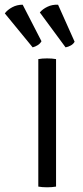

<svg xmlns="http://www.w3.org/2000/svg" viewBox="-68 -794 353 817"><path d="M95 -542.5Q102 -544 112.5 -544.8Q123 -545.5 132.5 -545.5Q142.5 -545.5 152.5 -544.8Q162.5 -544 170.5 -542.5V0Q162.5 1.5 152.5 2.2Q142.5 3 132.5 3Q123 3 112.5 2.2Q102 1.5 95 0ZM28.5 -774 108.5 -618.5Q103 -608.5 92.8 -602Q82.5 -595.5 71 -592.5L-47.5 -737Q-36.5 -752 -16.2 -763Q4 -774 28.5 -774ZM179 -774 249.5 -616.5Q244 -606.5 233.2 -600.5Q222.5 -594.5 211 -592.5L101.5 -741Q113.5 -755.5 133.8 -765.2Q154 -775 179 -774Z"/></svg>

Font: Signika SC
Style: Regular
Weight: 300
Designer: Anna Giedryś
Foundry: Anna Giedryś
Version: Version 2.000